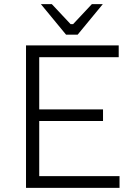

<svg xmlns="http://www.w3.org/2000/svg" viewBox="-20 -910 649 930"><path d="M106 0V-690H555V-633H170V-380H479V-324H170V-57H559V0ZM478 -890 356 -742H300L178 -890H231L322 -793H334L425 -890Z"/></svg>

Font: Mozilla Text ExtraLight
Style: Regular
Weight: 200
Designer: Studio DRAMA
Foundry: Studio DRAMA
Version: Version 1.000